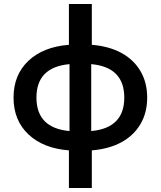

<svg xmlns="http://www.w3.org/2000/svg" viewBox="-20 -740 807 964"><path d="M326 204V15Q197 5 122.5 -65.5Q48 -136 48 -250Q48 -364 122.5 -434.5Q197 -505 326 -515V-720H441V-515Q527 -508 589 -474.5Q651 -441 685 -383.5Q719 -326 719 -250Q719 -174 685 -116.5Q651 -59 589 -25.5Q527 8 441 15V204ZM163 -250Q163 -97 329 -82V-418Q163 -403 163 -250ZM604 -250Q604 -403 438 -418V-82Q604 -97 604 -250Z"/></svg>

Font: Wix Madefor Text SemiBold
Style: Regular
Weight: 600
Designer: Dalton Maag Ltd
Foundry: Dalton Maag Ltd
Version: Version 3.100